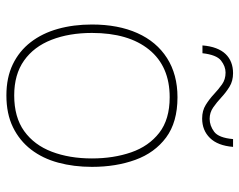

<svg xmlns="http://www.w3.org/2000/svg" viewBox="-96 -660 766 615"><g transform="rotate(90 287.5 -353.0)"><path d="M515 -264Q515 -206 501.5 -156Q488 -106 459.5 -69Q431 -32 388 -11Q345 10 286 10Q229 10 186.5 -10.5Q144 -31 115.5 -68Q87 -105 73 -155Q59 -205 59 -264Q59 -348 86.5 -409.5Q114 -471 166.5 -504.5Q219 -538 292 -538Q372 -538 421 -501.5Q470 -465 492.5 -403Q515 -341 515 -264ZM86 -264Q86 -191 108 -134.5Q130 -78 174.5 -46.5Q219 -15 286 -15Q356 -15 400.5 -47Q445 -79 466.5 -135.5Q488 -192 488 -264Q488 -333 468.5 -389.5Q449 -446 406 -479.5Q363 -513 292 -513Q193 -513 139.5 -447Q86 -381 86 -264ZM126 -618Q128 -643 135 -661.5Q142 -680 153.5 -692Q165 -704 180.5 -710Q196 -716 215 -716Q240 -716 258.5 -704.5Q277 -693 292.5 -678.5Q308 -664 324.5 -652.5Q341 -641 361 -641Q383 -641 402.5 -655.5Q422 -670 426 -716H451Q447 -667 422.5 -642Q398 -617 360 -617Q335 -617 316.5 -628.5Q298 -640 282.5 -654.5Q267 -669 251 -680.5Q235 -692 213 -692Q193 -692 174.5 -677.5Q156 -663 151 -618Z"/></g></svg>

Font: Noto Sans Hebrew Thin Thin
Style: Regular
Weight: 250
Version: Version 3.001